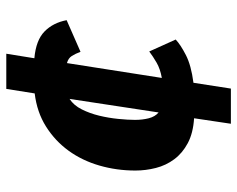

<svg xmlns="http://www.w3.org/2000/svg" viewBox="-90 -586 736 595"><g transform="rotate(-90 277.5 -288.0)"><path d="M300 -636H409L395 -549Q451 -544 478 -517.5Q505 -491 513 -449L415 -406Q409 -422 402 -433Q395 -444 380 -448L334 -154Q362 -159 381 -170Q400 -181 416 -193L453 -111Q437 -96 405 -79.5Q373 -63 319 -56L301 60H192L209 -54Q163 -57 132 -73.5Q101 -90 82 -115.5Q63 -141 55 -172.5Q47 -204 47 -236Q47 -294 62.5 -347.5Q78 -401 108.5 -443Q139 -485 183.5 -513Q228 -541 286 -548ZM204 -237Q204 -214 209 -194.5Q214 -175 227 -164L269 -440Q249 -427 236.5 -402Q224 -377 217 -348Q210 -319 207 -289Q204 -259 204 -237Z"/></g></svg>

Font: Amaranth
Style: Bold Italic
Weight: 700
Italic angle: -12°
Designer: Gesine Todt
Foundry: Gesine Todt
Version: Version 1.001